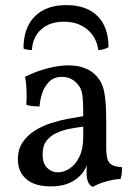

<svg xmlns="http://www.w3.org/2000/svg" viewBox="-20 -723 538 752"><path d="M343 9Q332 4 325.5 -9Q319 -22 319 -50Q319 -59 320 -71.5Q321 -84 324 -94H326Q323 -78 312.5 -59.5Q302 -41 285 -27Q268 -12 242 -2.5Q216 7 179 7Q116 7 83 -21.5Q50 -50 50 -99Q50 -138 68.5 -165.5Q87 -193 116.5 -211.5Q146 -230 180.5 -241Q215 -252 248 -258Q281 -264 306 -268Q306 -309 304.5 -332Q303 -355 298.5 -368.5Q294 -382 285 -392Q273 -407 257.5 -414.5Q242 -422 223 -422Q190 -422 171 -401.5Q152 -381 144 -354Q136 -327 135 -306Q124 -306 107.5 -307.5Q91 -309 83 -313Q85 -338 84 -369Q83 -400 78 -422Q119 -443 164.5 -455Q210 -467 248 -467Q285 -467 311.5 -456.5Q338 -446 354 -429Q380 -404 388 -363.5Q396 -323 396 -256V-146Q396 -118 400.5 -101.5Q405 -85 418 -77.5Q431 -70 458 -68Q458 -58 457 -45.5Q456 -33 452 -22Q427 -21 396.5 -12.5Q366 -4 343 9ZM207 -48Q229 -48 252 -62.5Q275 -77 290.5 -108Q306 -139 306 -189V-227Q281 -224 253 -218.5Q225 -213 201 -202Q177 -191 162 -171.5Q147 -152 147 -119Q147 -82 165 -65Q183 -48 207 -48ZM72 -533Q72 -614 116 -658.5Q160 -703 240 -703Q319 -703 362 -660Q405 -617 405 -538Q396 -533 385.5 -530Q375 -527 365 -527Q358 -578 321.5 -608Q285 -638 230 -638Q175 -638 141.5 -608Q108 -578 105 -527Q95 -527 86 -528.5Q77 -530 72 -533Z"/></svg>

Font: Vollkorn
Style: Regular
Weight: 400
Designer: Friedrich Althausen
Foundry: Friedrich Althausen
Version: Version 5.001